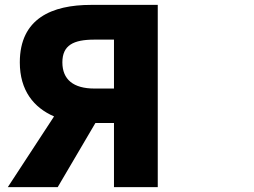

<svg xmlns="http://www.w3.org/2000/svg" viewBox="-20 -725 1040 785"><path d="M446 -222V40H625V-705H352C193 -705 61 -650 61 -470C61 -355 118 -285 201 -249L12 40H216L370 -222ZM235 -470C235 -540 280 -563 366 -563H446V-363H366C280 -363 235 -400 235 -470Z"/></svg>

Font: コーポレート・ロゴ ver3 Bold
Style: Regular
Weight: 700
Designer: [KANA_main] LOGOTYPE.JP [Source Han Sans] Ryoko NISHIZUKA 西塚涼子 (kana, bopomofo & ideographs); Paul D. Hunt (Latin, Greek
Version: Version 12.001;FEAKit 1.0